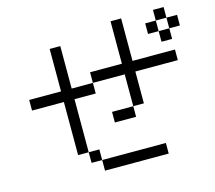

<svg xmlns="http://www.w3.org/2000/svg" viewBox="-113 -952 1225 1092"><g transform="rotate(-15 500.0 -406.0)"><path d="M750 0V-62.5H375V0ZM937.5 -500V-562.5H687.5Q687.5 -562.5 687.5 -812.5H625Q625 -812.5 625 -562.5H437.5V-500H312.5Q312.5 -500 312.5 -750H250Q250 -750 250 -500H62.5V-437.5H250V-125H312.5V-62.5H375V-125H312.5V-437.5H437.5V-500H625V-312.5H500V-250H625V-312.5H687.5V-500ZM1000 -687.5V-750H937.5V-687.5H875V-625H937.5V-687.5ZM875 -687.5V-750H812.5V-687.5ZM875 -750H937.5V-812.5H875Z"/></g></svg>

Font: CalcUnifontExMono
Style: Regular
Weight: 500
Version: Version 15.0.06